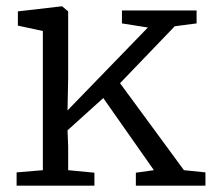

<svg xmlns="http://www.w3.org/2000/svg" viewBox="-20 -587 690 607"><path d="M115.5 -49V-489L36.5 -506V-551L174.5 -567H176.5L195.5 -551V-339L193.5 -238L447.5 -500L365.5 -513V-554H601.5V-513L532.5 -504L359.5 -324L561.5 -49L629.5 -42V0H409.5V-41L466.5 -49L306.5 -277L193.5 -175L195.5 -125V-49L278.5 -41V0H32.5V-42Z"/></svg>

Font: Merriweather 7pt Light
Style: Regular
Weight: 300
Designer: Eben Sorkin
Foundry: Eben Sorkin
Version: Version 2.200;gftools[0.9.31]